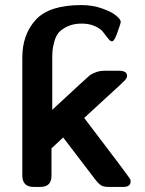

<svg xmlns="http://www.w3.org/2000/svg" viewBox="-20 -737 571 757"><path d="M68 -45V-510Q68 -601 121 -659Q174 -717 301 -717Q345 -717 383 -703.5Q421 -690 438.5 -675Q456 -660 456 -651Q456 -644 440 -601Q431 -577 423 -574H419Q413 -576 404 -588Q395 -600 385.5 -612Q376 -624 354 -634Q332 -644 302 -644Q270 -644 246.5 -633Q223 -622 211.5 -608.5Q200 -595 194 -572.5Q188 -550 187 -536.5Q186 -523 186 -503V-304Q324 -432 335 -441Q363 -458 389 -458H449Q481 -458 481 -438Q481 -430 472 -420Q463 -410 401 -354Q350 -307 312 -272Q488 -41 493 -31Q495 -27 495 -22Q495 0 466 0H409Q389 0 379 -6Q369 -12 355 -30L229 -195L183 -152V-44Q183 0 139 0H113Q68 0 68 -45Z"/></svg>

Font: CMU Sans Serif
Style: Bold
Weight: 700
Version: Version 0.7.0